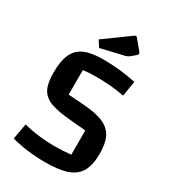

<svg xmlns="http://www.w3.org/2000/svg" viewBox="-206 -946 944 1064"><g transform="rotate(30 266.0 -414.0)"><path d="M257 -88Q308 -88 362 -94V-249L269 -257Q180 -264 133.5 -281.5Q87 -299 68 -335.5Q49 -372 49 -438Q49 -513 69 -557Q89 -601 133 -620.5Q177 -640 253 -640Q359 -640 463 -618L447 -521Q364 -537 269 -537Q218 -537 183 -532V-375L285 -368Q365 -362 410.5 -342Q456 -322 476 -283Q496 -244 496 -177Q496 -106 472.5 -64Q449 -22 397.5 -3.5Q346 15 257 15Q142 15 41 -12L59 -113Q101 -101 154 -94.5Q207 -88 257 -88ZM174 -723 334 -839Q339 -843 343 -843Q348 -843 353 -837L401 -779Q408 -771 408 -766Q408 -760 400 -753L371 -729Q362 -722 348 -718L200 -683Z"/></g></svg>

Font: Changa Medium
Style: Regular
Weight: 500
Designer: Eduardo Rodriguez Tunni
Foundry: Eduardo Rodriguez Tunni
Version: Version 2.002; ttfautohint (v1.5) -l 8 -r 50 -G 150 -x 14 -H